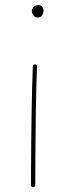

<svg xmlns="http://www.w3.org/2000/svg" viewBox="-20 -740 272 768"><path d="M107.4 -694.8Q107.4 -704.6 114.5 -712.2Q121.6 -719.7 133.8 -719.7Q144.5 -719.7 149.4 -712.2Q154.3 -704.6 154.3 -698.2Q154.3 -686 147.9 -678Q141.6 -669.9 131.3 -669.9Q119.1 -669.9 113.3 -679.2Q107.4 -688.5 107.4 -694.8ZM120.1 -482.4Q127.9 -482.4 127.9 -473.6Q126.5 -439.5 125.2 -390.9Q124 -342.3 123.3 -287.4Q122.6 -232.4 122.1 -178Q121.6 -123.5 121.3 -77.1Q121.1 -30.8 121.1 0Q121.1 8.3 112.3 8.3Q104 8.3 104 0Q104 -30.8 104.2 -77.1Q104.5 -123.5 105 -178Q105.5 -232.4 106.4 -287.6Q107.4 -342.8 108.6 -391.4Q109.9 -439.9 111.3 -474.6Q111.3 -482.4 120.1 -482.4Z"/></svg>

Font: Mikhak-FD Thin
Style: Regular
Weight: 100
Designer: Amin Abedi
Version: Version 3.2